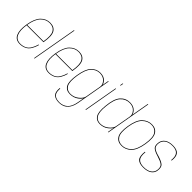

<svg xmlns="http://www.w3.org/2000/svg" viewBox="104 -1848 3141 3141"><g transform="rotate(45 1674.0 -278.0)"><path d="M191.5 4 193.5 -7Q102 -7 67.5 -83Q32.5 -158.5 55 -299Q80 -454 145.5 -520.5Q210.5 -586.5 296.5 -586.5Q385 -586.5 423.5 -521Q460.5 -456.5 434.5 -304.5H51L49 -293H444.5Q445.5 -298 446 -301.5Q474 -461 434.5 -529.5Q394.5 -597.5 298.5 -597.5Q205.5 -597.5 137.5 -528Q69.5 -458.5 43.5 -299Q20.5 -153.5 57 -74.5Q93.5 4 191.5 4ZM193.5 -7 191.5 4Q248.5 4 297.5 -18.5Q346 -41 378.5 -93Q410 -144.5 426.5 -209H415Q399.5 -149.5 369 -99Q338 -48.5 292 -27.5Q245 -7 193.5 -7Z M519.5 0H530.5L669.5 -785H658.5Z M859 4 861 -7Q769.5 -7 735 -83Q700 -158.5 722.5 -299Q747.5 -454 813 -520.5Q878 -586.5 964 -586.5Q1052.5 -586.5 1091 -521Q1128 -456.5 1102 -304.5H718.5L716.5 -293H1112Q1113 -298 1113.5 -301.5Q1141.5 -461 1102 -529.5Q1062 -597.5 966 -597.5Q873 -597.5 805 -528Q737 -458.5 711 -299Q688 -153.5 724.5 -74.5Q761 4 859 4ZM861 -7 859 4Q916 4 965 -18.5Q1013.5 -41 1046 -93Q1077.5 -144.5 1094 -209H1082.5Q1067 -149.5 1036.5 -99Q1005.5 -48.5 959.5 -27.5Q912.5 -7 861 -7Z M1320 229Q1376.5 229 1422 208Q1467.5 187 1500.8 137Q1534 87 1549 3L1654 -592H1643L1620.5 -465L1538 2Q1517.5 119.5 1460.2 169.2Q1403 219 1320 219Q1269.5 219 1234.2 201.2Q1199 183.5 1184.8 148Q1170.5 112.5 1175 48.5H1163.5Q1153 148 1194.5 188.5Q1236 229 1320 229ZM1350 4Q1435 4 1496.8 -42.2Q1558.5 -88.5 1566.5 -134.5L1567.5 -163Q1558 -108 1494.8 -57.5Q1431.5 -7 1352.5 -7Q1272 -7 1235 -71.2Q1198 -135.5 1224 -297Q1250 -459.5 1312.2 -523.5Q1374.5 -587.5 1455 -587.5Q1534 -587.5 1579.2 -537.2Q1624.5 -487 1615 -432L1623 -458Q1630.5 -501 1586 -549.8Q1541.5 -598.5 1456.5 -598.5Q1368.5 -598.5 1303.8 -531.2Q1239 -464 1212.5 -297Q1185.5 -131 1223.8 -63.5Q1262 4 1350 4Z M1708.5 0H1719.5L1824 -593H1813ZM1838 -733 1828.5 -681.5H1839.5L1849 -733Z M2228.5 0H2239L2377 -785H2366L2245.5 -100ZM2040.5 4Q2125.5 4 2186.8 -44.2Q2248 -92.5 2256 -135.5L2257 -163Q2247 -108 2184 -57.5Q2121 -7 2042 -7Q1966.5 -7 1930 -68Q1893.5 -129 1909 -271.5Q1925 -446.5 1988.8 -517Q2052.5 -587.5 2144.5 -587.5Q2223.5 -587.5 2268.8 -537.2Q2314 -487 2304.5 -432L2311.5 -459Q2319.5 -502 2273.8 -550.2Q2228 -598.5 2144 -598.5Q2044 -598.5 1978.8 -524.8Q1913.5 -451 1897.5 -271.5Q1881.5 -124.5 1919.5 -60.2Q1957.5 4 2040.5 4Z M2544.5 4Q2636.5 4 2706.5 -63.5Q2776.5 -131 2803.5 -296.5Q2830 -462 2786.2 -530Q2742.5 -598 2650.5 -598Q2558 -598 2487.8 -530.2Q2417.5 -462.5 2391 -296.5Q2364.5 -131.5 2408.2 -63.8Q2452 4 2544.5 4ZM2546 -7Q2461.5 -7 2419.2 -71.5Q2377 -136 2402.5 -296.5Q2428.5 -456.5 2496.2 -521.8Q2564 -587 2648.5 -587Q2733 -587 2775.5 -522.2Q2818 -457.5 2792 -296.5Q2766 -137 2698.2 -72Q2630.5 -7 2546 -7Z M3044.5 4Q3139.5 4 3191.8 -33.2Q3244 -70.5 3250.5 -130.5Q3261.5 -212 3223.5 -244.5Q3185.5 -277 3096.5 -305Q3014.5 -325.5 2975.8 -355.8Q2937 -386 2947 -456.5Q2954.5 -515 3003 -550.8Q3051.5 -586.5 3136.5 -586.5Q3223 -586.5 3259.8 -542.8Q3296.5 -499 3285 -406H3297Q3310 -507.5 3271 -552.5Q3232 -597.5 3138.5 -597.5Q3047.5 -597.5 2995.2 -559.5Q2943 -521.5 2935.5 -458Q2925 -380.5 2963 -349Q3001 -317.5 3082.5 -294Q3170 -267.5 3209.8 -238Q3249.5 -208.5 3239 -132Q3232.5 -78 3184.2 -42.5Q3136 -7 3046 -7Q2961.5 -7 2923.5 -49Q2885.5 -91 2897 -198.5H2885Q2872 -82.5 2911.8 -39.2Q2951.5 4 3044.5 4Z"/></g></svg>

Font: Anybody Thin
Style: Italic
Weight: 100
Italic angle: -10°
Designer: Tyler Finck
Foundry: Etcetera Type Company
Version: Version 1.114;gftools[0.9.25]